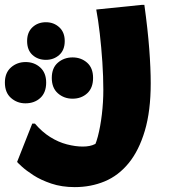

<svg xmlns="http://www.w3.org/2000/svg" viewBox="-109 -506 704 786"><path d="M34 0Q63 34 96.5 55Q130 76 165 85Q200 94 230 94Q260 94 279.5 84Q299 74 308 75L265 115Q281 93 291.5 53Q302 13 308 -37.5Q314 -88 314 -138Q314 -192 310 -252Q306 -312 299.5 -368.5Q293 -425 285 -467L471 -486H482Q496 -385 502 -305.5Q508 -226 508 -165Q508 -52 484 29Q460 110 418 161.5Q376 213 319.5 236.5Q263 260 197 260Q144 260 101 245.5Q58 231 28 211.5Q-2 192 -19.5 176Q-37 160 -39 157L23 0ZM79 -261Q46 -261 24 -281Q2 -301 2 -338Q2 -374 24 -394.5Q46 -415 79 -415Q111 -415 133.5 -394.5Q156 -374 156 -338Q156 -301 133.5 -281Q111 -261 79 -261ZM188 -102Q153 -102 128 -124Q103 -146 103 -187Q103 -228 128 -249.5Q153 -271 188 -271Q223 -271 247.5 -249.5Q272 -228 272 -187Q272 -146 248 -124Q224 -102 188 -102ZM-5 -83Q-39 -83 -64 -105Q-89 -127 -89 -168Q-89 -208 -64 -230Q-39 -252 -4 -252Q31 -252 55.5 -230Q80 -208 80 -168Q80 -127 56 -105Q32 -83 -5 -83Z"/></svg>

Font: Kufam ExtraBold
Style: Regular
Weight: 800
Designer: Wael Morcos, Artur Schmal
Foundry: Original Type
Version: Version 1.300; ttfautohint (v1.8.3)